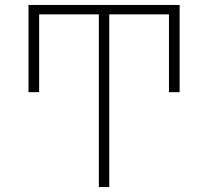

<svg xmlns="http://www.w3.org/2000/svg" viewBox="-20 -755 840 775"><path d="M379 0V-697H138V-383H95V-735H705V-383H662V-697H421V0Z"/></svg>

Font: Iosevka Aile Extralight
Style: Regular
Weight: 200
Designer: Belleve Invis
Foundry: Belleve Invis
Version: Version 31.1.0; ttfautohint (v1.8.4)